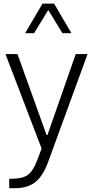

<svg xmlns="http://www.w3.org/2000/svg" viewBox="-20 -792 506 1045"><path d="M368.7 -611.3H319.8L242.7 -737.8L165.5 -611.3H116.7L211.4 -772.5H274.4ZM9.8 -497.6H75.2L233.4 -57.1H238.3L392.1 -497.6H456.5L242.7 87.4Q214.4 165.5 172.4 199Q130.4 232.4 59.1 232.4H30.3V180.7H45.9Q103.5 180.7 132.3 159.2Q161.1 137.7 183.1 78.6L206.5 16.6Z"/></svg>

Font: Estedad-FD Light
Style: Regular
Weight: 300
Designer: Amin Abedi
Version: Version 7.3